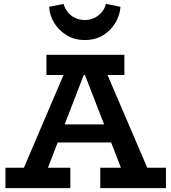

<svg xmlns="http://www.w3.org/2000/svg" viewBox="-20 -968 882 988"><path d="M66 -18 329 -634H511L775 -18H636L397 -634H431L193 -18ZM8 0V-105H342V0ZM238 -235 262 -328H572L594 -235ZM496 0V-105H834V0ZM219 -582V-686H620V-582ZM416 -762Q363 -762 322.5 -787Q282 -812 258.5 -851Q235 -890 233 -933L307 -948Q314 -923 329.5 -904.5Q345 -886 367.5 -875.5Q390 -865 417 -865Q443 -865 465 -875.5Q487 -886 503 -904.5Q519 -923 525 -948L600 -933Q597 -890 574 -851Q551 -812 511 -787Q471 -762 416 -762Z"/></svg>

Font: BioRhyme
Style: Bold
Weight: 700
Designer: Aoife Mooney
Foundry: Aoife Mooney Type
Version: Version 1.600;gftools[0.9.33]